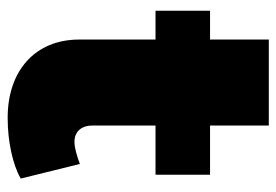

<svg xmlns="http://www.w3.org/2000/svg" viewBox="-130 -580 720 500"><g transform="rotate(90 230.0 -330.0)"><path d="M407 -178C386 -170 364 -164 351 -164C324 -163 307 -181 307 -210V-375H435V-517H307V-670H83V-517H8V-375H83V-176C83 -62 164 11 289 10C347 10 409 -3 445 -24Z"/></g></svg>

Font: Montserrat-Arabic Black
Style: Regular
Weight: 900
Designer: Mohamed Gaber
Foundry: Kief Type Foundry
Version: Version 5.008;PS 005.008;hotconv 1.0.88;makeotf.lib2.5.64775